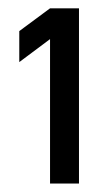

<svg xmlns="http://www.w3.org/2000/svg" viewBox="-20 -867 262 457"><path d="M25.9 -719.2V-793L99.1 -847.2H168V-430.2H99.1V-773.9Z"/></svg>

Font: D-DIN-PRO
Style: Regular
Weight: 400
Designer: Charles Nix
Foundry: Datto Inc.
Version: Version 1.000;hotconv 1.0.109;makeotfexe 2.5.65596